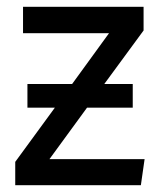

<svg xmlns="http://www.w3.org/2000/svg" viewBox="-20 -547 477 567"><path d="M126 -77H407L396 0H25V-69L142 -229H61V-299H193L302 -449H48V-527H404V-457L288 -299H372V-229H237Z"/></svg>

Font: Fira Sans
Style: Regular
Weight: 400
Designer: Carrois Corporate & Edenspiekermann AG
Foundry: Carrois Corporate GbR & Edenspiekermann AG
Version: Version 4.106;PS 004.106;hotconv 1.0.70;makeotf.lib2.5.58329